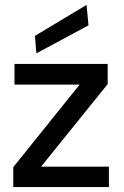

<svg xmlns="http://www.w3.org/2000/svg" viewBox="-20 -761 506 781"><path d="M34 0V-81L304 -417H39V-501H418V-419L147 -83H423V0ZM128 -544 122 -615 332 -741 340 -658Z"/></svg>

Font: DMSans_18ptMedium
Style: Regular
Weight: 500
Designer: Colophon Foundry, Jonny Pinhorn
Foundry: Colophon Foundry
Version: Version 4.004;gftools[0.9.30]